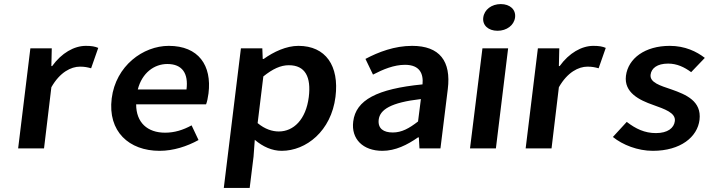

<svg xmlns="http://www.w3.org/2000/svg" viewBox="-20 -728 3493 942"><path d="M69 0H196L232 -300C274 -374 329 -401 372 -401C395 -401 409 -398 427 -393L462 -493C446 -500 429 -503 401 -503C344 -503 282 -468 236 -404H232L234 -491H129Z M528 -245C508 -83 613 12 763 12C831 12 898 -10 954 -41L920 -113C878 -90 836 -77 790 -77C703 -77 648 -127 648 -216H991C996 -228 1000 -248 1003 -270C1020 -407 954 -503 808 -503C682 -503 548 -405 528 -245ZM656 -289C677 -371 737 -414 801 -414C875 -414 905 -367 895 -289Z M1230 -42C1270 -8 1315 12 1362 12C1482 12 1605 -85 1626 -253C1645 -405 1578 -503 1444 -503C1385 -503 1323 -474 1274 -439H1269L1267 -491H1162L1078 194H1205L1224 40ZM1244 -124 1272 -353C1318 -390 1357 -408 1397 -408C1478 -408 1507 -350 1495 -252C1481 -141 1420 -83 1348 -83C1316 -83 1280 -94 1244 -124Z M1713 -132C1702 -46 1761 12 1856 12C1920 12 1978 -17 2031 -54H2035L2038 0H2141L2177 -291C2194 -428 2137 -503 2002 -503C1916 -503 1837 -473 1773 -439L1810 -362C1860 -388 1913 -410 1967 -410C2040 -410 2058 -366 2053 -314C1829 -292 1726 -237 1713 -132ZM1838 -141C1844 -190 1897 -225 2045 -242L2031 -132C1987 -98 1951 -78 1907 -78C1862 -78 1833 -97 1838 -141Z M2421 -577C2466 -577 2502 -604 2507 -642C2512 -681 2482 -708 2437 -708C2392 -708 2356 -681 2351 -642C2346 -604 2376 -577 2421 -577ZM2286 0H2413L2473 -491H2347Z M2559 0H2686L2722 -300C2764 -374 2819 -401 2862 -401C2885 -401 2899 -398 2917 -393L2952 -493C2936 -500 2919 -503 2891 -503C2834 -503 2772 -468 2726 -404H2722L2724 -491H2619Z M2987 -56C3035 -17 3109 12 3183 12C3319 12 3402 -56 3412 -140C3423 -232 3346 -264 3275 -289C3219 -308 3167 -323 3172 -362C3176 -393 3204 -416 3258 -416C3301 -416 3337 -399 3371 -374L3438 -444C3398 -475 3341 -503 3266 -503C3145 -503 3062 -442 3051 -356C3041 -274 3116 -237 3185 -213C3240 -193 3296 -175 3291 -134C3287 -100 3256 -75 3198 -75C3143 -75 3099 -96 3055 -130Z"/></svg>

Font: Falling Sky
Style: ExtObl
Weight: 400
Designer: Paul D. Hunt
Foundry: Adobe Systems Incorporated
Version: Version 1.02